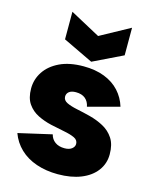

<svg xmlns="http://www.w3.org/2000/svg" viewBox="-123 -907 791 995"><g transform="rotate(15 272.5 -409.5)"><path d="M284 7Q221 7 168.5 -11Q116 -29 80 -63.5Q44 -98 27 -145L206 -186Q212 -161 232 -146.5Q252 -132 283 -132Q308 -132 322 -143Q336 -154 336 -169Q336 -190 314.5 -200Q293 -210 258.5 -216.5Q224 -223 186 -231.5Q148 -240 113.5 -257Q79 -274 57.5 -305Q36 -336 36 -387Q36 -436 63 -477Q90 -518 142 -543Q194 -568 270 -568Q334 -568 382.5 -549Q431 -530 462.5 -495.5Q494 -461 508 -415L340 -370Q335 -397 316.5 -412.5Q298 -428 266 -428Q242 -428 229.5 -418Q217 -408 217 -392Q217 -372 238.5 -361.5Q260 -351 294.5 -344Q329 -337 367.5 -327Q406 -317 440.5 -298.5Q475 -280 496.5 -247.5Q518 -215 518 -162Q518 -112 489 -73.5Q460 -35 407.5 -14Q355 7 284 7ZM460 -826V-678L301 -601L140 -678V-826L301 -739Z"/></g></svg>

Font: Parkinsans ExtraBold
Style: Regular
Weight: 800
Designer: Red Stone, Indian Type Foundry
Foundry: Indian Type Foundry
Version: Version 1.000